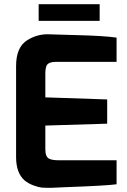

<svg xmlns="http://www.w3.org/2000/svg" viewBox="-20 -896 607 919"><path d="M165 -796V-876H457V-796ZM57 -144V-580Q57 -671 111 -704Q156 -732 208 -732Q212 -732 343 -728Q474 -725 538 -716V-600H249Q212 -600 203 -582Q197 -568 197 -544V-430L493 -420V-304L197 -295V-181Q197 -143 218 -135Q233 -129 259 -129H538V-14Q488 -7 291 0L226 3H207Q197 3 180 2Q163 0 139 -9Q115 -18 97 -33Q57 -69 57 -144Z"/></svg>

Font: Mina
Style: Bold
Weight: 700
Version: Version 1.000